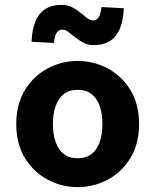

<svg xmlns="http://www.w3.org/2000/svg" viewBox="-20 -759 640 791"><path d="M300 12Q235 12 177 -18.5Q119 -49 83 -107.5Q47 -166 47 -248Q47 -330 83 -388.5Q119 -447 177 -477.5Q235 -508 300 -508Q365 -508 423 -477.5Q481 -447 517 -388.5Q553 -330 553 -248Q553 -166 517 -107.5Q481 -49 423 -18.5Q365 12 300 12ZM300 -107Q334 -107 356.5 -124Q379 -141 390.5 -173Q402 -205 402 -248Q402 -291 390.5 -323Q379 -355 356.5 -372Q334 -389 300 -389Q266 -389 243.5 -372Q221 -355 209.5 -323Q198 -291 198 -248Q198 -205 209.5 -173Q221 -141 243.5 -124Q266 -107 300 -107ZM366 -573Q343 -573 324 -583Q305 -593 289.5 -605.5Q274 -618 261.5 -627.5Q249 -637 237 -637Q222 -637 213.5 -624Q205 -611 202 -582L110 -587Q112 -639 126.5 -672.5Q141 -706 168 -722.5Q195 -739 234 -739Q258 -739 276.5 -729.5Q295 -720 310.5 -707.5Q326 -695 338.5 -685Q351 -675 363 -675Q378 -675 386.5 -688Q395 -701 398 -730L490 -725Q488 -674 473.5 -640Q459 -606 432 -589.5Q405 -573 366 -573Z"/></svg>

Font: Source Code Pro ExtraLight
Style: Bold
Weight: 700
Monospace: yes
Version: Version 1.018;hotconv 1.0.116;makeotfexe 2.5.65601